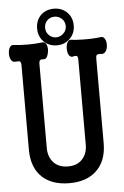

<svg xmlns="http://www.w3.org/2000/svg" viewBox="-59 -899 618 959"><g transform="rotate(-5 250.0 -419.5)"><path d="M196.3 -765.6Q196.3 -788.1 210.9 -802.7Q225.6 -817.4 248 -817.4Q268.6 -817.4 284.2 -802.7Q299.8 -788.1 299.8 -765.6Q299.8 -744.1 284.2 -729.5Q268.6 -713.9 248 -713.9Q225.6 -713.9 210.9 -729.5Q196.3 -744.1 196.3 -765.6ZM248 -857.4Q208 -857.4 181.6 -832Q156.2 -805.7 156.2 -765.6Q156.2 -726.6 181.6 -700.2Q208 -673.8 248 -673.8Q287.1 -673.8 313.5 -700.2Q339.8 -726.6 339.8 -765.6Q339.8 -805.7 313.5 -832Q287.1 -857.4 248 -857.4ZM62.5 -588.9V-167Q62.5 -74.2 117.2 -25.4Q167 17.6 250 17.6Q333 17.6 381.8 -25.4Q437.5 -74.2 437.5 -167V-588.9Q437.5 -605.5 442.4 -609.4Q446.3 -612.3 460 -612.3L465.8 -611.3Q479.5 -610.4 488.3 -624Q496.1 -636.7 496.1 -656.2Q496.1 -674.8 488.3 -686.5Q479.5 -699.2 465.8 -695.3Q428.7 -690.4 377.9 -691.4Q333 -692.4 321.3 -695.3Q308.6 -697.3 301.8 -683.6Q294.9 -671.9 294.9 -653.3Q294.9 -634.8 300.8 -623Q307.6 -609.4 320.3 -610.4Q337.9 -615.2 342.8 -611.3Q347.7 -608.4 347.7 -588.9V-167Q347.7 -122.1 322.3 -94.7Q296.9 -66.4 251 -66.4Q204.1 -66.4 177.7 -94.7Q152.3 -123 152.3 -167V-588.9Q152.3 -604.5 159.2 -608.4Q163.1 -611.3 178.7 -610.4Q187.5 -610.4 194.3 -624Q200.2 -637.7 201.2 -655.3Q201.2 -673.8 195.3 -684.6Q187.5 -697.3 172.9 -694.3Q138.7 -690.4 102.5 -690.4Q65.4 -690.4 32.2 -694.3Q18.6 -696.3 11.7 -682.6Q4.9 -670.9 4.9 -652.3Q4.9 -634.8 11.7 -623Q18.6 -609.4 32.2 -610.4Q51.8 -612.3 56.6 -609.4Q62.5 -605.5 62.5 -588.9Z"/></g></svg>

Font: GungsuhChe
Style: Regular
Weight: 400
Monospace: yes
Version: Version 2.21